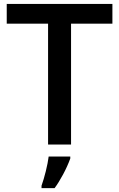

<svg xmlns="http://www.w3.org/2000/svg" viewBox="-20 -734 606 975"><path d="M14.2 0ZM340.8 0H224.1V-613.8H14.2V-713.9H550.8V-613.8H340.8ZM190.9 209Q202.1 177.7 212.6 135.5Q223.1 93.3 227.1 61H336.9V70.8Q322.8 109.9 300.3 151.9Q277.8 193.8 257.3 221.2H190.9Z"/></svg>

Font: Open Sans Semibold
Style: Regular
Weight: 600
Foundry: Ascender Corporation
Version: Version 1.10; ttfautohint (v1.5.65-e2d9)